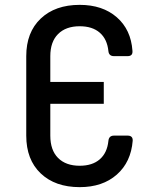

<svg xmlns="http://www.w3.org/2000/svg" viewBox="-20 -760 640 790"><path d="M308 10Q207 10 147.5 -46.5Q88 -103 88 -202V-529Q88 -627 147.5 -683.5Q207 -740 308 -740Q402 -740 460.5 -689Q519 -638 525 -551Q527 -529 505 -529H449Q428 -529 426 -550Q421 -599 390.5 -625.5Q360 -652 308 -652Q251 -652 219 -620Q187 -588 187 -529V-423H407V-333H187V-202Q187 -142 219 -110Q251 -78 308 -78Q360 -78 390.5 -104.5Q421 -131 426 -180Q428 -202 449 -202H505Q527 -202 526 -181Q519 -93 460.5 -41.5Q402 10 308 10Z"/></svg>

Font: Pitagon Sans Mono Medium
Style: Regular
Weight: 500
Monospace: yes
Designer: Travis Tran
Foundry: Pitagon
Version: Version 1.001; ttfautohint (v1.8.4.7-5d5b);gftools[0.9.26]